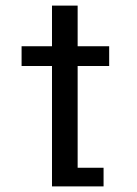

<svg xmlns="http://www.w3.org/2000/svg" viewBox="-20 -665 490 685"><path d="M257 -66.5H349.5V0H165.5V-429.5H57V-500H165.5V-645H257V-500H369.5V-429.5H257Z"/></svg>

Font: League Mono Condensed
Style: Regular
Weight: 400
Width: 1
Designer: Tyler Finck
Foundry: The League of Moveable Type / Tyler Finck
Version: Version 2.210